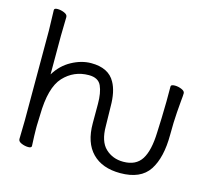

<svg xmlns="http://www.w3.org/2000/svg" viewBox="-103 -833 1090 978"><g transform="rotate(15 441.5 -344.5)"><path d="M474 -297 476 -195Q476 -114 514 -78Q552 -42 608 -42Q675 -42 704.5 -88.5Q734 -135 737 -231L740 -306Q742 -386 742 -395V-475Q742 -485 763 -485Q781 -485 798.5 -477.5Q816 -470 816 -459V-457Q816 -445 813 -418Q812 -409 808 -356.5Q804 -304 804 -237Q804 -116 760 -49Q716 18 608 18Q513 18 460.5 -35.5Q408 -89 408 -191V-293Q408 -352 392 -387.5Q376 -423 326 -423Q247 -423 193.5 -365.5Q140 -308 138 -162Q137 -129 136 -105V-89Q136 -59 139 1Q139 11 121.5 11Q104 11 86 3.5Q68 -4 68 -17L70 -115V-590L67 -697Q67 -707 84.5 -707Q102 -707 120 -699.5Q138 -692 138 -679L136 -580V-376Q168 -429 219.5 -457Q271 -485 322 -485Q414 -485 448 -422Q474 -376 474 -297Z"/></g></svg>

Font: QiushuiShotai
Style: Regular
Weight: 600
Designer: Fontworks Inc.
Foundry: Fontworks Inc.
Version: Version 1.250